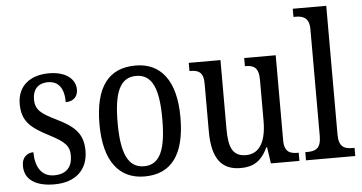

<svg xmlns="http://www.w3.org/2000/svg" viewBox="-52 -854 1808 959"><g transform="rotate(-5 852.0 -375.0)"><path d="M184 10C289 10 353 -47 353 -144C353 -228 312 -268 223 -311C148 -348 119 -368 119 -422C119 -469 144 -501 196 -501C248 -501 276 -464 276 -394C315 -394 337 -417 337 -452C337 -502 293 -545 204 -545C110 -545 46 -495 46 -405C46 -320 86 -284 180 -236C255 -197 278 -175 278 -126C278 -69 248 -35 187 -35C121 -35 93 -89 93 -159C66 -159 35 -143 35 -95C35 -25 92 10 184 10Z M636 10C770 10 840 -81 840 -269C840 -456 763 -546 639 -546C503 -546 434 -456 434 -269C434 -81 511 10 636 10ZM638 -41C556 -41 525 -119 525 -269C525 -418 555 -494 637 -494C719 -494 749 -418 749 -269C749 -119 720 -41 638 -41Z M1118 10C1176 10 1221 -10 1254 -82H1258L1270 0H1413V-41H1409C1372 -41 1341 -49 1341 -109V-536H1183V-495H1186C1223 -495 1252 -486 1252 -422V-215C1252 -118 1222 -52 1150 -52C1083 -52 1064 -99 1064 -189V-536H905V-495H909C946 -495 975 -486 975 -427V-186C975 -48 1024 10 1118 10Z M1446 0H1693V-41H1682C1642 -41 1614 -52 1614 -115V-760H1446V-719H1457C1491 -719 1525 -710 1525 -651V-115C1525 -52 1497 -41 1457 -41H1446Z"/></g></svg>

Font: Noto Serif Bengali Condensed
Style: Regular
Weight: 400
Width: 3
Designer: Juan Bruce, Universal Thirst, Indian Type Foundry and the Monotype Design Team.
Foundry: Monotype Imaging Inc.
Version: Version 2.003